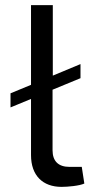

<svg xmlns="http://www.w3.org/2000/svg" viewBox="-20 -720 368 749"><path d="M299 -69H251C208 -69 185 -91 185 -134V-370L294 -415V-470L186 -425V-700H101V-389L21 -356V-301L101 -334V-115C101 -35 147 9 220 9C244 9 290 5 309 -4Z"/></svg>

Font: SnT
Style: Regular
Weight: 400
Designer: Natanael Gama
Version: Version 1.001;PS 001.001;hotconv 1.0.70;makeotf.lib2.5.58329